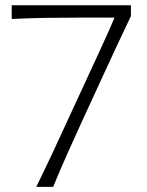

<svg xmlns="http://www.w3.org/2000/svg" viewBox="-20 -724 571 744"><path d="M120.6 0H186Q212.9 -65.4 241.9 -130.6Q271 -195.8 300.3 -259.3L368.2 -406.7Q398.9 -474.1 428.2 -536.6Q457.5 -599.1 487.3 -661.6V-703.6H25.4V-650.4Q92.3 -653.8 159.4 -654.8Q226.6 -655.8 293 -655.8H423.8Q408.2 -618.7 391.4 -581.8Q374.5 -544.9 357.4 -507.3L255.4 -286.6Q223.1 -216.3 189.5 -144Q155.8 -71.8 120.6 0Z"/></svg>

Font: Pinar VF
Style: Regular
Weight: 300
Designer: Amin Abedi
Version: Version 2.000